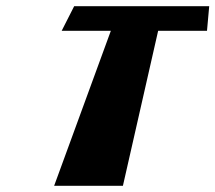

<svg xmlns="http://www.w3.org/2000/svg" viewBox="-20 -597 692 617"><path d="M178.2 -498H336.2L154 0H375L488.2 -498H645.2L652.3 -577H218.3Z"/></svg>

Font: Hussar Milosc
Style: Obl
Weight: 700
Foundry: Cannot Into Space Fonts
Version: Version 1.02